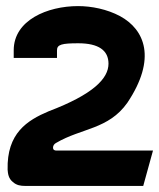

<svg xmlns="http://www.w3.org/2000/svg" viewBox="-20 -610 522 630"><path d="M5 -53C6 -40 8 -24 22 -13C34 -2 48 0 61 0H450L482 -116H165C159 -116 154 -118 154 -126C154 -132 158 -138 164 -141C247 -190 336 -185 398 -273C495 -418 455 -513 374 -557C331 -580 280 -590 236 -590C136 -590 25 -544 25 -445V-420H167V-445C167 -464 183 -468 237 -468C303 -468 336 -445 336 -401C336 -352 285 -300 140 -245C69 -215 2 -173 5 -53Z"/></svg>

Font: Charger Pro
Style: UltraExt
Weight: 900
Designer: Jasper
Foundry: Cannot Into Space Fonts
Version: Version 1.09